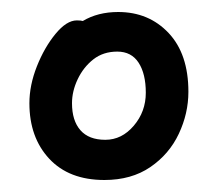

<svg xmlns="http://www.w3.org/2000/svg" viewBox="-20 -768 360 320"><path d="M108 -734Q115 -734 118 -733Q143 -748 177 -748Q228 -748 261 -713Q294 -678 294 -615Q294 -579 278 -545Q262 -511 230.5 -489.5Q199 -468 154 -468Q95 -468 62 -503.5Q29 -539 29 -596Q29 -626 41.5 -657.5Q54 -689 72.5 -711.5Q91 -734 108 -734ZM100 -596Q100 -567 114 -551Q128 -535 155.5 -535Q183 -535 203 -558.5Q223 -582 223 -613.5Q223 -645 211 -663.5Q199 -682 175.5 -682Q152 -682 135.5 -669Q119 -656 109.5 -636Q100 -616 100 -596Z"/></svg>

Font: Moon Stars Kai HW
Style: Bold
Weight: 700
Designer: GuiWonder
Version: Version 1.101